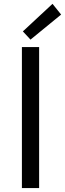

<svg xmlns="http://www.w3.org/2000/svg" viewBox="-20 -960 332 980"><path d="M91.8 -719.7H179.7V0H91.8ZM96.7 -799.8 248 -940.4 292 -885.7 135.7 -757.8Z"/></svg>

Font: Reddit Sans Vanilla
Style: Regular
Weight: 400
Designer: Stephen Hutchings
Foundry: Reddit
Version: Version 1.013